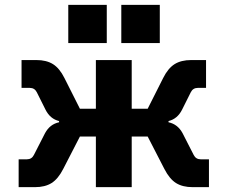

<svg xmlns="http://www.w3.org/2000/svg" viewBox="-20 -773 940 793"><path d="M91 -115Q111 -115 120 -133L166 -223Q186 -260 224 -268V-273Q187 -282 168 -320L132 -392Q123 -410 103 -410H69V-525H130Q172 -525 199 -508Q226 -491 246 -451L310 -324H376V-525H524V-324H590L654 -451Q674 -491 701 -508Q728 -525 770 -525H831V-410H797Q777 -410 768 -392L732 -320Q713 -282 676 -273V-268Q714 -260 734 -223L780 -133Q789 -115 809 -115H843V0H776Q734 0 707 -17Q680 -34 659 -75L590 -209H524V0H376V-209H310L241 -75Q220 -34 193 -17Q166 0 124 0H57V-115ZM640 -753V-595H481V-753ZM421 -753V-595H262V-753Z"/></svg>

Font: iA Writer Quattro V
Style: Regular
Weight: 400
Designer: Mike Abbink, Paul van der Laan, Pieter van Rosmalen, Oliver Reichenstein
Foundry: Information Architects Inc.
Version: Version 2.000